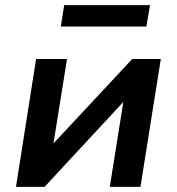

<svg xmlns="http://www.w3.org/2000/svg" viewBox="-20 -725 686 745"><path d="M42 0 120 -496H240L185 -153H173L493 -496H604L525 0H406L461 -345H473L153 0ZM216 -622 229 -705H562L548 -622Z"/></svg>

Font: Nunito Sans 9pt
Style: Bold Italic
Weight: 700
Italic angle: -9°
Version: Version 3.101;gftools[0.9.27]